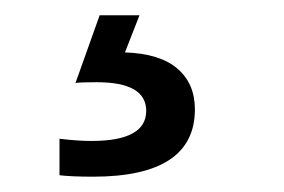

<svg xmlns="http://www.w3.org/2000/svg" viewBox="-20 -20 373 252"><path d="M235.8 123.5Q235.8 211.9 102.1 211.9Q74.2 211.9 58.1 210V162.1Q82 165 100.1 165Q171.9 165 171.9 125.5Q171.9 87.9 106.9 87.9Q85.9 87.9 79.1 88.9L110.8 0H163.1L144 48.8Q189.9 50.3 212.9 70.1Q235.8 89.8 235.8 123.5Z"/></svg>

Font: Liberation Sans
Style: Regular
Weight: 400
Designer: Steve Matteson
Foundry: Ascender Corporation
Version: Version 2.00.1